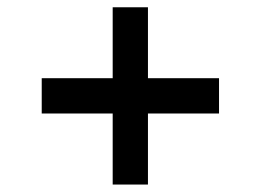

<svg xmlns="http://www.w3.org/2000/svg" viewBox="-20 -546 706 520"><path d="M380.7 -46.2H285.2V-238.6H93V-334.2H285.2V-526.3H380.7V-334.2H573.2V-238.6H380.7Z"/></svg>

Font: Linik Sans Medium
Style: Regular
Weight: 500
Designer: Rasmus Andersson (font), Cristiano Sobral (main changes)
Foundry: rsms
Version: Version 3.018;June 1, 2022;FontCreator 14.0.0.2814 64-bit; t